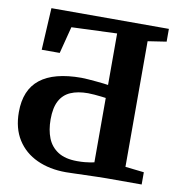

<svg xmlns="http://www.w3.org/2000/svg" viewBox="-83 -820 856 903"><g transform="rotate(10 345.0 -369.0)"><path d="M290.5 5Q212.5 5 152.2 -22.8Q92 -50.5 58 -104.2Q24 -158 24 -235.5Q24 -341.5 89.5 -393.2Q155 -445 286.5 -445Q299 -445 318 -443.5Q337 -442 357.2 -440.2Q377.5 -438.5 393.5 -436.5Q409.5 -434.5 415 -433.5V-679.5L198 -671L165 -542.5H79L90 -743H651V-682L562.5 -668.5V-68.5L652 -58.5V0H483Q466.5 0 438.8 0.8Q411 1.5 380.2 2.5Q349.5 3.5 324.8 4.2Q300 5 290.5 5ZM334 -55.5Q355.5 -55.5 370 -57Q384.5 -58.5 395 -60.2Q405.5 -62 415 -64V-371.5Q409 -372.5 393.5 -374.2Q378 -376 360.2 -377.5Q342.5 -379 329.5 -379Q280 -379 246 -364Q212 -349 194.5 -315.8Q177 -282.5 177 -227.5Q177 -177 192.2 -138.5Q207.5 -100 242 -77.8Q276.5 -55.5 334 -55.5Z"/></g></svg>

Font: Merriweather 24pt
Style: Bold
Weight: 700
Designer: Eben Sorkin
Foundry: Eben Sorkin
Version: Version 2.100